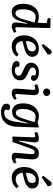

<svg xmlns="http://www.w3.org/2000/svg" viewBox="1386 -2217 1062 3874"><g transform="rotate(90 1917.0 -280.0)"><path d="M529 -99Q528 -77 533.5 -67.5Q539 -58 557 -58Q571 -58 586.5 -64.5Q602 -71 618 -80L642 -37Q630 -26 608.5 -14.5Q587 -3 561 5.5Q535 14 511 14Q459 14 443.5 -17Q428 -48 434 -90L460 -300L448 -301L417 -188Q399 -123 375.5 -78Q352 -33 315.5 -9.5Q279 14 223 14Q166 14 129 -16.5Q92 -47 74 -98.5Q56 -150 56 -213Q56 -306 87.5 -378.5Q119 -451 177 -492Q235 -533 314 -533Q348 -533 383 -525Q418 -517 438 -508L445 -692L343 -713L350 -767H530L547 -754ZM246 -61Q281 -61 304.5 -84.5Q328 -108 348.5 -161.5Q369 -215 394 -304L435 -448Q416 -456 384 -462Q352 -468 325 -468Q275 -468 239.5 -435.5Q204 -403 185.5 -345Q167 -287 167 -210Q167 -139 187 -100Q207 -61 246 -61Z M961 -533Q1043 -533 1084.5 -496.5Q1126 -460 1126 -404Q1126 -350 1097.5 -316.5Q1069 -283 1022.5 -263.5Q976 -244 924 -232L807 -204Q810 -172 825 -140Q840 -108 868 -86.5Q896 -65 940 -65Q975 -65 1009 -79Q1043 -93 1082 -126L1121 -81Q1106 -63 1077.5 -40.5Q1049 -18 1008 -2Q967 14 916 14Q845 14 795 -18Q745 -50 719 -105.5Q693 -161 693 -233Q693 -321 726.5 -389Q760 -457 820.5 -495Q881 -533 961 -533ZM1016 -399Q1016 -433 1000 -452.5Q984 -472 949 -472Q887 -472 849 -418Q811 -364 806 -270L908 -293Q962 -306 989 -328.5Q1016 -351 1016 -399ZM978 -761Q990 -776 1002 -783.5Q1014 -791 1029 -791Q1053 -791 1068 -770Q1083 -749 1078 -712L899 -590L868 -622Z M1404 -49Q1448 -49 1477.5 -69Q1507 -89 1507 -124Q1507 -160 1475.5 -180.5Q1444 -201 1400 -219Q1363 -234 1327.5 -252.5Q1292 -271 1268.5 -301.5Q1245 -332 1245 -380Q1245 -412 1264 -448Q1283 -484 1327.5 -509Q1372 -534 1448 -534Q1492 -534 1529 -520.5Q1566 -507 1589 -484Q1612 -461 1612 -431Q1613 -408 1598.5 -391.5Q1584 -375 1557 -375Q1538 -375 1521.5 -381.5Q1505 -388 1497 -396L1503 -425Q1508 -448 1495.5 -461.5Q1483 -475 1443 -475Q1387 -475 1364 -454.5Q1341 -434 1341 -407Q1341 -376 1370.5 -356Q1400 -336 1443 -318Q1480 -302 1516 -283Q1552 -264 1576 -234.5Q1600 -205 1600 -157Q1600 -83 1544.5 -34.5Q1489 14 1390 14Q1340 14 1299 2Q1258 -10 1234.5 -31.5Q1211 -53 1211 -82Q1211 -112 1229.5 -128Q1248 -144 1275 -144Q1291 -144 1305 -139.5Q1319 -135 1327 -130V-101Q1327 -73 1343.5 -61Q1360 -49 1404 -49Z M1766 -690Q1766 -721 1787 -741.5Q1808 -762 1842 -762Q1875 -762 1896 -742Q1917 -722 1917 -691Q1917 -659 1896.5 -639Q1876 -619 1843 -619Q1809 -619 1787.5 -638.5Q1766 -658 1766 -690ZM1793 -418Q1794 -441 1788.5 -450Q1783 -459 1766 -459Q1753 -459 1736.5 -455.5Q1720 -452 1698 -443L1678 -498Q1699 -509 1736 -521Q1773 -533 1811 -533Q1861 -533 1882 -503Q1903 -473 1899 -416L1877 -100Q1875 -78 1879.5 -67.5Q1884 -57 1902 -57Q1926 -57 1968 -86L1994 -41Q1975 -25 1938.5 -5.5Q1902 14 1855 14Q1802 14 1783 -14.5Q1764 -43 1768 -85Z M2472 -302 2460 -303 2426 -188Q2397 -89 2356 -41.5Q2315 6 2237 6Q2177 6 2139 -23Q2101 -52 2083 -100.5Q2065 -149 2065 -207Q2065 -305 2098 -378.5Q2131 -452 2188.5 -492.5Q2246 -533 2321 -533Q2358 -533 2392 -525.5Q2426 -518 2448 -508L2531 -531L2553 -522L2537 -84Q2534 11 2499.5 81.5Q2465 152 2399.5 191.5Q2334 231 2239 231Q2194 231 2156 218.5Q2118 206 2095 182Q2072 158 2072 121Q2072 87 2090.5 66.5Q2109 46 2142 46Q2158 46 2177.5 54Q2197 62 2208 75L2198 101Q2193 117 2193 132Q2193 147 2207 156.5Q2221 166 2257 166Q2337 166 2379.5 104.5Q2422 43 2440 -87ZM2257 -69Q2290 -69 2312 -90.5Q2334 -112 2355.5 -167Q2377 -222 2407 -321L2445 -447Q2426 -455 2393 -461.5Q2360 -468 2335 -468Q2287 -468 2252 -435Q2217 -402 2197.5 -343.5Q2178 -285 2178 -210Q2178 -69 2257 -69Z M3281 -35Q3268 -24 3245.5 -12.5Q3223 -1 3197 6.5Q3171 14 3148 14Q3055 14 3063 -74L3089 -365Q3093 -409 3084.5 -428.5Q3076 -448 3050 -448Q3018 -448 3002 -422.5Q2986 -397 2965 -337L2845 0H2735L2751 -421Q2752 -441 2745.5 -450Q2739 -459 2722 -459Q2704 -459 2661 -442L2641 -499Q2652 -505 2674 -513Q2696 -521 2722.5 -527Q2749 -533 2772 -533Q2825 -533 2841.5 -504Q2858 -475 2852 -430L2818 -130L2829 -128L2909 -380Q2934 -459 2972 -496Q3010 -533 3076 -533Q3148 -533 3175 -491Q3202 -449 3195 -365L3173 -103Q3170 -78 3176 -69Q3182 -60 3199 -60Q3225 -60 3257 -82Z M3618 -533Q3700 -533 3741.5 -496.5Q3783 -460 3783 -404Q3783 -350 3754.5 -316.5Q3726 -283 3679.5 -263.5Q3633 -244 3581 -232L3464 -204Q3467 -172 3482 -140Q3497 -108 3525 -86.5Q3553 -65 3597 -65Q3632 -65 3666 -79Q3700 -93 3739 -126L3778 -81Q3763 -63 3734.5 -40.5Q3706 -18 3665 -2Q3624 14 3573 14Q3502 14 3452 -18Q3402 -50 3376 -105.5Q3350 -161 3350 -233Q3350 -321 3383.5 -389Q3417 -457 3477.5 -495Q3538 -533 3618 -533ZM3673 -399Q3673 -433 3657 -452.5Q3641 -472 3606 -472Q3544 -472 3506 -418Q3468 -364 3463 -270L3565 -293Q3619 -306 3646 -328.5Q3673 -351 3673 -399ZM3635 -761Q3647 -776 3659 -783.5Q3671 -791 3686 -791Q3710 -791 3725 -770Q3740 -749 3735 -712L3556 -590L3525 -622Z"/></g></svg>

Font: Literata 7pt Medium
Style: Italic
Weight: 500
Italic angle: -2°
Designer: Latin by Veronika Burian and Jose Scaglione. Greek by Irene Vlachou. Cyrillic by Vera Evstafieva
Foundry: TypeTogether
Version: Version 3.002